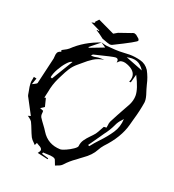

<svg xmlns="http://www.w3.org/2000/svg" viewBox="-182 -1072 1212 1340"><g transform="rotate(20 424.0 -401.5)"><path d="M393.1 -788.1 317.4 -727.1 321.8 -722.7Q411.6 -756.8 428.7 -763.7ZM376 11.2Q390.1 10.7 416.7 -1.2Q443.4 -13.2 465.8 -28.6Q488.3 -43.9 489.7 -53.7Q492.2 -81.5 507.3 -103Q522.5 -124.5 542 -144Q558.6 -160.2 572.8 -177.7Q585 -195.3 596.2 -217.3L608.9 -240.2L628.4 -241.7L631.3 -259.3Q632.3 -276.4 638.2 -289.6Q668.9 -349.1 702.1 -408.2L723.6 -446.8Q742.7 -483.9 742.7 -520Q742.7 -570.3 696.8 -659.2Q686 -621.6 679.7 -596.7H667.5Q676.3 -616.7 676.3 -633.8Q676.3 -681.2 612.8 -706.1Q595.2 -713.4 580.1 -713.4Q576.7 -713.4 566.4 -711.9Q556.2 -710.4 539.6 -692.4Q541 -699.2 541 -704.6Q541 -723.6 521 -723.6Q503.9 -723.6 370.1 -689.9Q368.2 -689.5 365.7 -688.7Q363.3 -688 357.9 -681.6L354.5 -677.2Q362.3 -676.3 369.6 -676.3Q381.3 -676.3 390.6 -678.7Q405.3 -682.1 425.8 -682.1Q431.2 -682.1 438 -681.6Q444.8 -681.2 452.1 -681.2Q406.7 -673.8 375 -653.6Q343.3 -633.3 315.9 -608.4Q302.2 -596.2 288.1 -585Q259.3 -561.5 241.7 -533.4Q224.1 -505.4 210 -476.1Q202.6 -459.5 193.8 -443.8Q169.4 -393.1 159.7 -337.4Q155.3 -313.5 148.9 -290Q152.8 -290.5 156.7 -291.5L159.7 -292L175.3 -230L146.5 -210.9Q165.5 -202.6 172.4 -200.7L172.9 -191.4L171.4 -174.8Q171.4 -162.6 175.8 -153.8Q190.4 -130.9 206.3 -110.1Q222.2 -89.4 234.9 -68.8Q282.2 8.3 376 11.2ZM559.6 -79.1Q585.4 -112.3 615.7 -144Q656.7 -186.5 688.2 -233.4Q719.7 -280.3 721.7 -339.8L711.9 -327.6Q689.9 -306.2 676.8 -275.9Q657.2 -233.9 627 -195.3Q616.2 -180.7 606.9 -166L566.9 -108.9L548.8 -83.5ZM153.3 -434.1 249 -591.3Q232.9 -590.8 209.7 -564.9Q186.5 -539.1 166.7 -503.7Q147 -468.3 141.6 -439ZM723.6 -700.7Q699.7 -737.8 668.9 -750Q652.3 -756.3 632.3 -756.3Q614.3 -756.3 592.8 -751.5Q628.4 -737.3 665 -723.6ZM393.1 -788.1Q393.6 -788.1 393.6 -788.6Q417.5 -780.8 434.6 -778.3L465.8 -775.9Q499.5 -772.5 532.7 -772.5Q550.8 -772.5 569.3 -773.9Q587.9 -775.4 606 -775.4Q644.5 -775.4 687.3 -764.6Q730 -753.9 754.9 -715.8Q779.3 -670.9 790 -620.6L798.3 -590.3L804.7 -569.8Q817.9 -531.7 817.9 -508.8Q817.9 -502.4 817.4 -496.6Q806.6 -429.2 786.6 -362.3L773.9 -315.4Q747.1 -214.4 654.3 -116.7Q637.7 -97.7 626 -75.7Q602.1 -29.8 545.4 9.3Q535.6 16.1 526.4 23.4Q517.1 30.8 506.8 38.6Q464.4 67.4 431.2 104.5Q419.9 116.2 398.9 123Q389.2 126.5 380.9 130.4Q376 119.6 372.8 109.4Q369.6 99.1 365.7 91.3Q357.4 74.2 300.3 74.2H296.4Q283.7 73.7 271.5 72.8Q270.5 78.1 268.1 83.5L319.3 99.1L317.4 106.4L237.8 88.4Q251.5 72.3 251.5 62Q251.5 47.4 224.6 34.7Q215.8 30.3 208.5 24.9L199.2 43.9L186.5 30.3Q170.9 16.6 162.1 1Q149.9 -24.4 140.1 -50.3Q130.4 -76.2 118.7 -100.6Q111.8 -111.8 97.7 -121.6Q90.8 -126 84 -131.3L104.5 -137.2L90.8 -163.1Q66.4 -208 43 -253.4Q42.5 -253.4 42.5 -253.9Q37.6 -261.7 36.1 -270Q34.7 -278.3 33.2 -287.1Q23.9 -331.1 23.9 -352.5Q23.9 -368.7 28.3 -384.8Q29.8 -392.6 30.8 -400.9L51.8 -396.5L35.2 -348.6Q43 -353 51.3 -356.4Q68.8 -364.7 70.3 -370.1Q75.7 -390.1 116.7 -568.4Q118.2 -577.1 118.2 -585.9Q118.2 -600.1 123.5 -612.5Q128.9 -625 150.4 -631.3Q150.4 -636.7 147.5 -641.6V-642.6Q156.7 -647.9 165.5 -652.3Q184.1 -661.1 196.8 -671.9Q277.3 -749.5 393.1 -788.1ZM393.1 -788.1V-788.6H392.6ZM450.7 -794.9Q441.4 -795.9 390.1 -815.4Q358.4 -840.8 330.6 -857.4L333 -860.4L346.7 -856.4Q347.7 -857.4 348.6 -858.4Q349.6 -859.4 349.6 -860.8L278.3 -895.5L305.7 -901.4L298.8 -906.2L323.2 -932.6L447.8 -873.5L477.1 -890.6L566.4 -921.4Q576.7 -926.8 585.4 -926.8Q589.4 -926.8 594.2 -923.8H595.2Q598.1 -923.8 600.6 -921.9Q618.7 -907.7 624.3 -901.9Q629.9 -896 629.9 -887.7Q629.9 -877.4 469.2 -798.3Q463.4 -794.9 453.1 -794.9Z"/></g></svg>

Font: Unutterable
Style: Regular
Weight: 400
Designer: GGBotNet
Foundry: f0n7.com
Version: 1.00